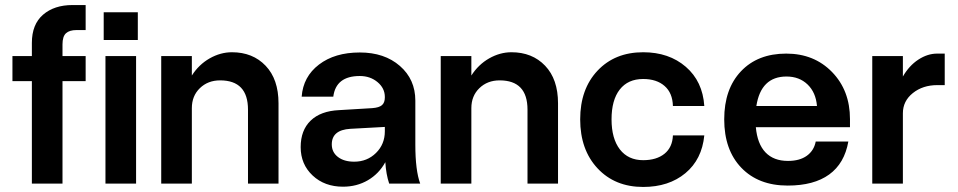

<svg xmlns="http://www.w3.org/2000/svg" viewBox="-20 -720 3759 753"><path d="M28.8 -401.9V-500H105V-551.8Q105 -624.5 148.9 -662.4Q192.9 -700.2 264.2 -700.2H315.9V-602.1H279.8Q252.4 -602.1 238.8 -589.6Q225.1 -577.1 225.1 -545.9V-500H315.9V-401.9H225.1V0H105V-401.9Z M386.7 -671.9H520.5V-563H386.7ZM393.6 -500H513.7V0H393.6Z M952.6 -290Q952.6 -404.8 843.3 -404.8Q795.4 -404.8 763.9 -374.3Q732.4 -343.8 732.4 -295.9V0H612.3V-500H732.4V-423.8Q759.8 -466.8 802.2 -491Q844.7 -515.1 889.6 -515.1Q971.2 -515.1 1021.7 -462.2Q1072.3 -409.2 1072.3 -314.9V0H952.6Z M1608.9 -152.8Q1608.9 -51.8 1627.9 0H1506.3Q1494.1 -36.1 1491.2 -84Q1466.3 -38.6 1422.9 -13.2Q1379.4 12.2 1325.2 12.2Q1252.9 12.2 1206.1 -31.7Q1159.2 -75.7 1159.2 -143.1Q1159.2 -209 1198.2 -246.8Q1237.3 -284.7 1310.1 -288.1L1439.9 -295.9Q1466.8 -297.9 1478 -307.6Q1489.3 -317.4 1489.3 -337.9V-339.8Q1489.3 -374 1460.7 -397.9Q1432.1 -421.9 1391.1 -421.9Q1297.4 -421.9 1287.1 -340.8H1163.1Q1168.9 -419.4 1231 -466.8Q1293 -514.2 1391.1 -514.2Q1487.8 -514.2 1548.3 -461.4Q1608.9 -408.7 1608.9 -325.2ZM1281.2 -153.8Q1281.2 -123 1305.2 -104.5Q1329.1 -85.9 1369.1 -85.9Q1419.9 -85.9 1454.6 -120.1Q1489.3 -154.3 1489.3 -205.1V-222.2L1354 -214.8Q1281.2 -210.4 1281.2 -153.8Z M2048.8 -290Q2048.8 -404.8 1939.5 -404.8Q1891.6 -404.8 1860.1 -374.3Q1828.6 -343.8 1828.6 -295.9V0H1708.5V-500H1828.6V-423.8Q1856 -466.8 1898.4 -491Q1940.9 -515.1 1985.8 -515.1Q2067.4 -515.1 2117.9 -462.2Q2168.5 -409.2 2168.5 -314.9V0H2048.8Z M2255.4 -252Q2255.4 -370.6 2323.5 -442.9Q2391.6 -515.1 2502.4 -515.1Q2603.5 -515.1 2669.7 -458Q2735.8 -400.9 2742.2 -304.2H2619.1Q2617.7 -355.5 2586.4 -382.8Q2555.2 -410.2 2502.4 -410.2Q2442.9 -410.2 2410.6 -368.9Q2378.4 -327.6 2378.4 -252Q2378.4 -176.3 2411.1 -134Q2443.8 -91.8 2502.4 -91.8Q2554.7 -91.8 2585.9 -116.9Q2617.2 -142.1 2619.1 -189H2742.2Q2732.9 -94.7 2668 -40.8Q2603 13.2 2502.4 13.2Q2391.6 13.2 2323.5 -59.8Q2255.4 -132.8 2255.4 -252Z M2820.3 -252Q2820.3 -371.1 2886 -440.4Q2951.7 -509.8 3063.5 -509.8Q3172.9 -509.8 3243.2 -437.5Q3313.5 -365.2 3313.5 -252.9V-221.2H2944.3Q2950.2 -155.8 2982.2 -122.3Q3014.2 -88.9 3070.3 -88.9Q3116.2 -88.9 3144.3 -109.1Q3172.4 -129.4 3179.2 -165H3307.1Q3292 -79.1 3231.9 -35.6Q3171.9 7.8 3069.3 7.8Q2954.6 7.8 2887.5 -62Q2820.3 -131.8 2820.3 -252ZM3064.5 -419.9Q2964.4 -419.9 2946.3 -304.2H3184.1Q3179.7 -357.4 3147.2 -388.7Q3114.7 -419.9 3064.5 -419.9Z M3400.9 -500H3521V-419.9Q3545.4 -462.4 3581.5 -486.1Q3617.7 -509.8 3655.3 -509.8H3685.1V-386.2H3656.2Q3599.1 -386.2 3560.1 -355Q3521 -323.7 3521 -275.9V0H3400.9Z"/></svg>

Font: Overused Grotesk SemiBold
Style: Regular
Weight: 600
Version: Version 0.002